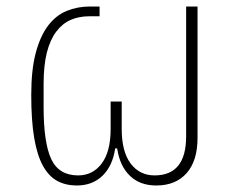

<svg xmlns="http://www.w3.org/2000/svg" viewBox="-20 -558 711 590"><path d="M216 12Q182 12 156 -2Q130 -16 112 -48.5Q94 -81 85 -134.5Q76 -188 76 -266Q76 -344 90 -396Q104 -448 128 -479.5Q152 -511 185 -524.5Q218 -538 256 -538H286V-508H255Q223 -508 197.5 -497Q172 -486 153 -461Q134 -436 124 -396.5Q114 -357 114 -300V-230Q114 -119 137.5 -69Q161 -19 220 -19Q265 -19 292.5 -55.5Q320 -92 320 -162V-246H354V-162Q354 -92 381.5 -55.5Q409 -19 455 -19Q552 -19 552 -139V-538H587V-134Q587 -64 553.5 -26Q520 12 460 12Q410 12 379 -18Q348 -48 340 -102H334Q326 -48 295 -18Q264 12 216 12Z"/></svg>

Font: IBM Plex Sans Thai ExtLt
Style: Regular
Weight: 200
Designer: Mike Abbink, Paul van der Laan, Pieter van Rosmalen, Ben Mitchell, Mark Frömberg
Foundry: Bold Monday
Version: Version 1.2